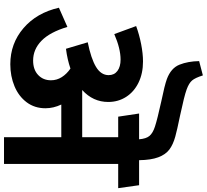

<svg xmlns="http://www.w3.org/2000/svg" viewBox="-58 -1000 1057 982"><g transform="rotate(90 471.0 -508.5)"><path d="M817.9 0H681.2V-293H514.2Q533.2 -252.9 533.2 -211.9Q533.2 -156.7 502.7 -116Q472.2 -75.2 420.7 -53.7Q369.1 -32.2 308.1 -32.2Q202.1 -32.2 123.5 -99.6Q44.9 -167 19 -280.8L117.2 -324.2Q144 -234.4 188 -191.7Q231.9 -148.9 289.1 -148.9Q335.9 -148.9 363 -174.6Q390.1 -200.2 390.1 -240.2Q390.1 -270 374 -295.4Q357.9 -320.8 330.1 -339.8Q283.2 -323.7 229 -316.9L195.8 -428.2Q279.8 -445.3 321.8 -470.7Q363.8 -496.1 363.8 -535.2Q363.8 -564 342.3 -580.1Q320.8 -596.2 284.2 -596.2Q228 -596.2 153.8 -564L112.8 -675.8Q156.7 -691.9 205.3 -701.4Q253.9 -710.9 293.9 -710.9Q355 -710.9 402.1 -688Q449.2 -665 475.1 -624.5Q501 -584 501 -533.2Q501 -455.1 439.9 -399.9H681.2V-584H576.2L560.1 -690.9H691.9Q689 -727.1 674.6 -744.1Q660.2 -761.2 627 -772Q589.8 -784.2 499 -804.2Q416 -821.3 383.8 -833Q327.6 -854 310.3 -897.5Q293 -940.9 292 -998L365.2 -1017.1Q377.4 -978 391.1 -961.9Q404.8 -945.8 437 -934.1Q470.2 -921.9 568.8 -900.9Q647 -884.8 678.2 -876Q719.2 -864.7 744.6 -845.5Q770 -826.2 783.9 -789.1Q797.9 -752 798.8 -690.9H926.8L941.9 -584H817.9Z"/></g></svg>

Font: Kadwa
Style: Regular
Weight: 400
Designer: Sol Matas
Foundry: Sol Matas
Version: Version 1.000;PS 001.000;hotconv 1.0.70;makeotf.lib2.5.58329